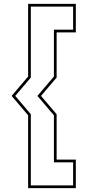

<svg xmlns="http://www.w3.org/2000/svg" viewBox="-20 -770 451 990"><path d="M272 -181V53H371V200H125V-175.5L40 -275.5L125 -375.5V-750H371V-603H272V-370L191.5 -275.5ZM139 -181V186H357V67H258V-175.5L173 -275.5L258 -375.5V-617H357V-736H139V-370L58.5 -275.5Z"/></svg>

Font: Tourney Expanded Thin
Style: Regular
Weight: 100
Width: 7
Designer: Tyler Finck
Foundry: Etcetera Type Co
Version: Version 1.010; ttfautohint (v1.8.3)